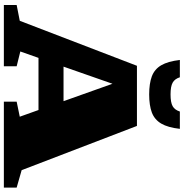

<svg xmlns="http://www.w3.org/2000/svg" viewBox="2 -978 975 1020"><g transform="rotate(90 490.0 -467.5)"><path d="M883.5 -94.5 976 -68V0H519.5V-68L599.5 -84.5L564 -184H287L253 -87.5L331.5 -68V0H6V-68L90 -84.5L329 -707H648.5ZM333.5 -317H517L424.5 -577ZM481 -885.5Q524 -885.5 543.8 -896.8Q563.5 -908 572 -935H664Q657 -871.5 636 -836Q615 -800.5 577.2 -786.2Q539.5 -772 481 -772Q423 -772 385 -786.2Q347 -800.5 326.2 -836Q305.5 -871.5 298 -935H390Q398.5 -908 418.5 -896.8Q438.5 -885.5 481 -885.5Z"/></g></svg>

Font: Newsreader Caption ExtraBold
Style: Regular
Weight: 800
Designer: Hugues Gentile
Foundry: Production Type
Version: Version 1.001